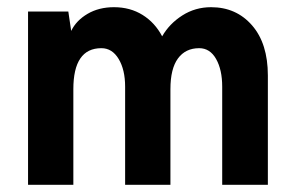

<svg xmlns="http://www.w3.org/2000/svg" viewBox="-20 -514 823 534"><path d="M58 0V-482H170L178 -428Q192 -457 223.5 -475.5Q255 -494 297 -494Q342 -494 376.5 -472.5Q411 -451 431 -413Q451 -448 487 -471Q523 -494 567 -494Q637 -494 681 -443.5Q725 -393 725 -304V0H598V-273Q598 -320 581 -350Q564 -380 534 -380Q496 -380 475 -351.5Q454 -323 454 -266V0H328V-273Q328 -320 310 -350Q292 -380 262 -380Q184 -380 184 -266V0Z"/></svg>

Font: Zen Kaku Gothic Antique Black
Style: Regular
Weight: 900
Designer: Yoshimichi Ohira
Foundry: Positype
Version: Version 1.001